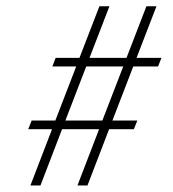

<svg xmlns="http://www.w3.org/2000/svg" viewBox="-20 -627 540 598"><path d="M74.7 -49.3 142.1 -224.6H67.9L78.6 -251.5H152.3L217.3 -419.9H143.1L153.3 -446.8H227.5L289.6 -607.4H320.8L258.8 -446.8H374L436 -607.4H467.3L405.3 -446.8H482.9L472.2 -419.9H395L330.1 -251.5H407.7L397 -224.6H319.8L252.4 -49.3H221.2L288.6 -224.6H173.3L106 -49.3ZM183.6 -251.5H298.8L363.8 -419.9H248.5Z"/></svg>

Font: Parisienne
Style: Regular
Weight: 400
Designer: Astigmatic (AOETI)
Foundry: Astigmatic (AOETI)
Version: Version 1.000